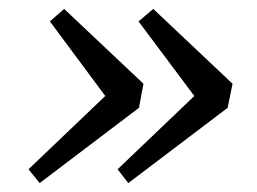

<svg xmlns="http://www.w3.org/2000/svg" viewBox="-20 -447 576 431"><path d="M324 -427 502 -259 491 -205 268 -36 244 -67 445 -259 436 -205 291 -399ZM124 -427 302 -259 292 -205 69 -36 44 -67 245 -259 236 -205 92 -399Z"/></svg>

Font: Lisu Bosa ExtraBold
Style: Italic
Weight: 800
Italic angle: -19°
Designer: David Morse, Annie Olsen, Victor Gaultney, Frank Grießhammer (Latin)
Foundry: SIL International
Version: Version 2.000